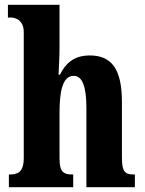

<svg xmlns="http://www.w3.org/2000/svg" viewBox="-20 -780 603 800"><path d="M17 0H285V-53H282C246 -53 228 -62 228 -119V-309C228 -391 238 -464 287 -464C325 -464 340 -415 340 -329V0H542V-53H539C502 -53 488 -62 488 -124V-355C488 -491 446 -549 354 -549C282 -549 250 -509 230 -469H224C225 -493 228 -540 228 -586V-760H13V-707H25C41 -707 79 -699 79 -646V-122C79 -62 53 -53 21 -53H17Z"/></svg>

Font: Noto Serif Lao ExtraCondensed ExtraBold
Style: Regular
Weight: 800
Width: 2
Designer: Monotype Design Team
Foundry: Monotype Imaging Inc.
Version: Version 2.003